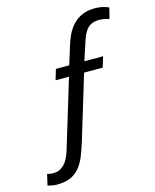

<svg xmlns="http://www.w3.org/2000/svg" viewBox="-126 -802 832 1032"><g transform="rotate(-15 289.5 -285.5)"><path d="M60.5 146Q40.5 146 10.3 137.7L24.4 76.7Q33.2 79.1 41.7 80.3Q50.3 81.5 58.6 81.5Q128.4 81.5 157.7 -16.6L273.4 -397.9H198.7L216.3 -456.5H290.5L319.3 -549.8Q328.6 -582 342.3 -612.1Q356 -642.1 377.2 -665.5Q398.4 -689 429.2 -703.1Q460 -717.3 503.4 -717.3Q512.7 -717.3 522.5 -716.3Q532.2 -715.3 541.3 -713.4Q550.3 -711.4 557.9 -709.2Q565.4 -707 569.8 -705.1L579.1 -700.7L564 -641.1Q532.2 -650.9 508.3 -650.9Q469.7 -650.9 447.3 -630.4Q424.8 -609.9 410.2 -564.9L374.5 -456.5H479L460.9 -397.9H357.4L249.5 -42Q235.8 2.9 221.2 37.8Q206.5 72.8 185.5 96.9Q164.6 121.1 134.5 133.5Q104.5 146 60.5 146Z"/></g></svg>

Font: Ride
Style: Italic
Weight: 400
Version: Version 3.000